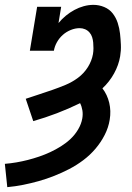

<svg xmlns="http://www.w3.org/2000/svg" viewBox="-25 -763 545 791"><path d="M5 8 -5 -88Q19 -90 42.5 -94Q66 -98 89.5 -104Q113 -110 136.5 -118Q160 -126 182.5 -136.5Q205 -147 226.5 -160.5Q248 -174 266 -191Q284 -208 297 -230Q310 -252 314 -275Q317 -292 314.5 -308Q312 -324 305 -338Q258 -315 209.5 -296.5Q161 -278 112 -264L81 -356Q108 -365 135.5 -374Q163 -383 190.5 -392.5Q218 -402 245.5 -413.5Q273 -425 297 -443Q321 -461 337 -486.5Q353 -512 358 -540Q360 -552 360 -564Q360 -576 359 -587.5Q358 -599 354.5 -610Q351 -621 343.5 -629.5Q336 -638 325.5 -642.5Q315 -647 303 -647Q285 -647 266.5 -639.5Q248 -632 233.5 -619Q219 -606 209.5 -589Q200 -572 197 -554H98L128 -735H227L216 -668Q230 -685 246.5 -698.5Q263 -712 281.5 -722Q300 -732 320 -737.5Q340 -743 360 -743Q383 -743 404.5 -734Q426 -725 439.5 -707.5Q453 -690 460 -668.5Q467 -647 469.5 -624.5Q472 -602 473 -578.5Q474 -555 470 -531Q464 -495 445 -460.5Q426 -426 397 -399Q417 -373 425 -339.5Q433 -306 427 -270Q422 -238 406.5 -207.5Q391 -177 368.5 -150.5Q346 -124 318 -103Q290 -82 260 -66.5Q230 -51 198.5 -38.5Q167 -26 135 -17Q103 -8 70.5 -1.5Q38 5 5 8Z"/></svg>

Font: Iosevka Curly Slab
Style: Bold Italic
Weight: 700
Italic angle: -9°
Monospace: yes
Designer: Belleve Invis
Foundry: Belleve Invis
Version: Version 22.1.2; ttfautohint (v1.8.4)